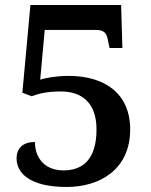

<svg xmlns="http://www.w3.org/2000/svg" viewBox="-20 -734 599 764"><path d="M245 10C378 10 498 -60 498 -219C498 -361 398 -432 253 -432C205 -432 161 -424 140 -417L158 -615H360C396 -615 404 -601 409 -576L416 -543H467L462 -714H101L69 -365L106 -351C134 -361 164 -370 222 -370C310 -370 364 -321 364 -219C364 -95 305 -56 233 -56C152 -56 119 -112 119 -169C73 -169 46 -146 46 -103C46 -48 95 10 245 10Z"/></svg>

Font: Noto Serif Tamil SemiBold
Style: Regular
Weight: 600
Designer: Indian Type Foundry, Tom Grace, and the Monotype Design Team
Foundry: Monotype Imaging Inc.
Version: Version 2.004